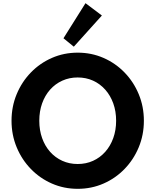

<svg xmlns="http://www.w3.org/2000/svg" viewBox="-20 -1171 976 1207"><path d="M468.5 16Q382 16 306.5 -17Q231 -50 174 -108.8Q117 -167.5 84.8 -245.2Q52.5 -323 52.5 -412Q52.5 -501 84.8 -578.8Q117 -656.5 174 -715.2Q231 -774 306.5 -807Q382 -840 468.5 -840Q555 -840 630.5 -807Q706 -774 763 -715.2Q820 -656.5 852.2 -578.8Q884.5 -501 884.5 -412Q884.5 -323 852.2 -245.2Q820 -167.5 763 -108.8Q706 -50 630.5 -17Q555 16 468.5 16ZM468 -140Q521 -140 565 -160Q609 -180 641.5 -216.5Q674 -253 692 -302.8Q710 -352.5 710 -412Q710 -471.5 692 -521.2Q674 -571 641.5 -607.5Q609 -644 565 -664Q521 -684 468 -684Q416 -684 371.8 -664Q327.5 -644 295 -607.5Q262.5 -571 244.8 -521.2Q227 -471.5 227 -412Q227 -352.5 244.8 -302.8Q262.5 -253 295 -216.5Q327.5 -180 371.8 -160Q416 -140 468 -140ZM444 -877.5 379 -930.5 517.5 -1151 620.5 -1073.5Z"/></svg>

Font: Spartan Thin
Style: Bold
Weight: 700
Version: Version 1.004